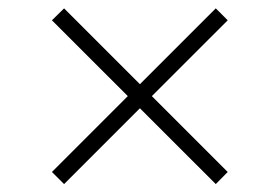

<svg xmlns="http://www.w3.org/2000/svg" viewBox="-20 -520 685 471"><path d="M509.3 -68.4 538.6 -98.1 352.5 -284.2 538.6 -470.2 509.3 -499.5 323.2 -313.5 137.2 -499.5 107.4 -470.2 293.5 -284.2 107.4 -98.1 137.2 -68.4 323.2 -254.4Z"/></svg>

Font: Raveo ExtraLight
Style: Regular
Weight: 200
Designer: Jakub Foglar, Rasmus Andersson (Inter)
Foundry: Jakubfoglar.com
Version: Version 1.100;Glyphs 3.2.3 (3260)